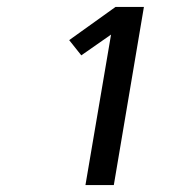

<svg xmlns="http://www.w3.org/2000/svg" viewBox="-20 -858 540 555"><path d="M227 -323 301 -758 215 -698 180 -742 314 -838H396L309 -323Z"/></svg>

Font: iosevka_custom_sans_ss08 Md
Style: Italic
Weight: 500
Italic angle: -10°
Designer: Belleve Invis
Foundry: Belleve Invis
Version: Version 10.3.0; ttfautohint (v1.8.3)